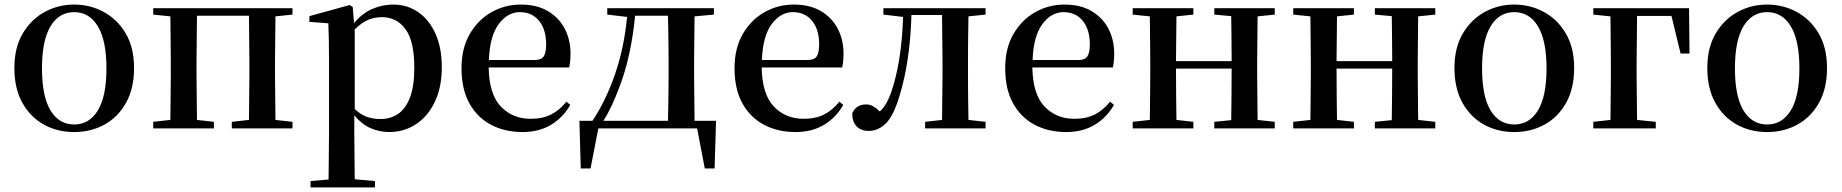

<svg xmlns="http://www.w3.org/2000/svg" viewBox="-20 -563 8076 842"><path d="M305.2 16.1Q231.4 16.1 172.1 -16.8Q112.8 -49.8 77.9 -112.5Q43 -175.3 43 -265.1Q43 -354 79.6 -416Q116.2 -478 175.8 -510.5Q235.4 -543 305.2 -543Q375 -543 434.8 -510.7Q494.6 -478.5 531.2 -416.5Q567.9 -354.5 567.9 -265.1Q567.9 -174.8 532.7 -112.1Q497.6 -49.3 438 -16.6Q378.4 16.1 305.2 16.1ZM305.2 -17.1Q371.6 -17.1 409.2 -78.9Q446.8 -140.6 446.8 -263.2Q446.8 -385.3 409.2 -447.5Q371.6 -509.8 305.2 -509.8Q238.8 -509.8 201.4 -447.5Q164.1 -385.3 164.1 -263.2Q164.1 -140.6 201.4 -78.9Q238.8 -17.1 305.2 -17.1Z M651.9 -499V-526.9H1262.7V-499L1188 -491.2L1186 -295.9V-231.9L1188 -37.1L1262.7 -28.8V0H996.6V-28.8L1071.8 -37.1L1073.7 -231.9V-295.9L1071.8 -494.1H843.8L841.8 -295.9V-231.9L843.8 -37.1L918 -28.8V0H651.9V-28.8L727.1 -37.1Q727.5 -64.9 727.8 -99.9Q728 -134.8 728.5 -169.7Q729 -204.6 729 -231.9V-295.9Q729 -323.7 728.5 -358.4Q728 -393.1 727.8 -428Q727.5 -462.9 727.1 -491.2Z M1686.5 16.1Q1645.5 16.1 1606.4 -0.5Q1567.4 -17.1 1533.7 -57.1V19L1535.6 223.1L1624.5 231V258.8H1341.8V231L1420.9 224.1L1422.9 19V-298.8Q1422.9 -349.1 1422.1 -386.7Q1421.4 -424.3 1419.9 -460.9L1336.9 -466.8V-492.2L1513.7 -541L1526.9 -532.2L1532.7 -461.9Q1568.8 -504.9 1612.8 -523.9Q1656.7 -543 1704.6 -543Q1765.6 -543 1813.7 -510Q1861.8 -477.1 1889.6 -415.5Q1917.5 -354 1917.5 -268.1Q1917.5 -180.7 1887.2 -116.9Q1856.9 -53.2 1804.7 -18.6Q1752.4 16.1 1686.5 16.1ZM1535.6 -434.1V-85Q1562.5 -59.6 1589.6 -50.3Q1616.7 -41 1649.9 -41Q1691.4 -41 1724.6 -62.7Q1757.8 -84.5 1777.3 -133.8Q1796.9 -183.1 1796.9 -266.1Q1796.9 -382.8 1758.1 -435.3Q1719.2 -487.8 1654.8 -487.8Q1625.5 -487.8 1597.2 -477.1Q1568.8 -466.3 1535.6 -434.1Z M2272 16.1Q2193.4 16.1 2133.1 -15.9Q2072.8 -47.9 2038.3 -110.1Q2003.9 -172.4 2003.9 -264.2Q2003.9 -351.6 2040.3 -414.1Q2076.7 -476.6 2135.7 -509.8Q2194.8 -543 2264.2 -543Q2334 -543 2382.6 -514.4Q2431.2 -485.8 2456.5 -437.3Q2481.9 -388.7 2481.9 -328.1Q2481.9 -292.5 2476.1 -267.1H2123Q2125 -149.4 2176.5 -95.7Q2228 -42 2307.1 -42Q2360.4 -42 2397.9 -61.5Q2435.5 -81.1 2463.9 -117.2L2481 -103Q2448.7 -46.9 2396 -15.4Q2343.3 16.1 2272 16.1ZM2124 -299.8H2324.7Q2354 -299.8 2364.5 -315.9Q2375 -332 2375 -369.1Q2375 -433.6 2344 -471.7Q2313 -509.8 2259.8 -509.8Q2206.1 -509.8 2167 -457.3Q2127.9 -404.8 2124 -299.8Z M2643.1 -499V-526.9H3110.8V-499L3025.9 -491.2L3023.9 -295.9V-231.9L3025.9 -33.2H3120.1L3113.8 175.8H3070.8L3037.1 0H2604L2569.8 175.8H2526.9L2521 -33.2H2578.1Q2636.7 -120.6 2677 -237.3Q2717.3 -354 2730 -488.8ZM2909.2 -33.2Q2910.2 -61.5 2910.6 -97.2Q2911.1 -132.8 2911.6 -168.5Q2912.1 -204.1 2912.1 -231.9V-295.9Q2912.1 -323.7 2911.6 -359.1Q2911.1 -394.5 2910.6 -430.2Q2910.2 -465.8 2909.2 -494.1H2765.1Q2757.3 -410.2 2740 -329.6Q2722.7 -249 2694.8 -176.8Q2680.2 -138.2 2663.1 -101.3Q2646 -64.5 2626 -33.2Z M3469.2 16.1Q3390.6 16.1 3330.3 -15.9Q3270 -47.9 3235.6 -110.1Q3201.2 -172.4 3201.2 -264.2Q3201.2 -351.6 3237.5 -414.1Q3273.9 -476.6 3333 -509.8Q3392.1 -543 3461.4 -543Q3531.2 -543 3579.8 -514.4Q3628.4 -485.8 3653.8 -437.3Q3679.2 -388.7 3679.2 -328.1Q3679.2 -292.5 3673.3 -267.1H3320.3Q3322.3 -149.4 3373.8 -95.7Q3425.3 -42 3504.4 -42Q3557.6 -42 3595.2 -61.5Q3632.8 -81.1 3661.1 -117.2L3678.2 -103Q3646 -46.9 3593.3 -15.4Q3540.5 16.1 3469.2 16.1ZM3321.3 -299.8H3522Q3551.3 -299.8 3561.8 -315.9Q3572.3 -332 3572.3 -369.1Q3572.3 -433.6 3541.3 -471.7Q3510.3 -509.8 3457 -509.8Q3403.3 -509.8 3364.3 -457.3Q3325.2 -404.8 3321.3 -299.8Z M4110.4 0H4037.1V-28.8L4111.3 -37.1L4113.3 -231.9V-295.9L4111.3 -497.1H3977.1Q3974.1 -394 3960.9 -305.9Q3947.8 -217.8 3926.3 -147.9Q3899.9 -57.1 3866 -22.9Q3832 11.2 3789.1 11.2Q3756.8 11.2 3737.1 -8.5Q3717.3 -28.3 3717.3 -65.9Q3734.4 -105 3778.3 -105Q3794.9 -105 3809.1 -96.9Q3823.2 -88.9 3838.4 -74.2Q3868.2 -101.1 3888.2 -158.2Q3934.1 -291.5 3940.4 -488.8L3854 -499V-526.9H4302.2V-499L4227.1 -491.2Q4226.6 -462.9 4226.1 -428Q4225.6 -393.1 4225.3 -358.4Q4225.1 -323.7 4225.1 -295.9V-231.9Q4225.1 -204.6 4225.3 -169.7Q4225.6 -134.8 4226.1 -99.9Q4226.6 -64.9 4227.1 -37.1L4302.2 -28.8V0Z M4656.2 16.1Q4577.6 16.1 4517.3 -15.9Q4457 -47.9 4422.6 -110.1Q4388.2 -172.4 4388.2 -264.2Q4388.2 -351.6 4424.6 -414.1Q4460.9 -476.6 4520 -509.8Q4579.1 -543 4648.4 -543Q4718.3 -543 4766.8 -514.4Q4815.4 -485.8 4840.8 -437.3Q4866.2 -388.7 4866.2 -328.1Q4866.2 -292.5 4860.4 -267.1H4507.3Q4509.3 -149.4 4560.8 -95.7Q4612.3 -42 4691.4 -42Q4744.6 -42 4782.2 -61.5Q4819.8 -81.1 4848.1 -117.2L4865.2 -103Q4833 -46.9 4780.3 -15.4Q4727.5 16.1 4656.2 16.1ZM4508.3 -299.8H4709Q4738.3 -299.8 4748.8 -315.9Q4759.3 -332 4759.3 -369.1Q4759.3 -433.6 4728.3 -471.7Q4697.3 -509.8 4644 -509.8Q4590.3 -509.8 4551.3 -457.3Q4512.2 -404.8 4508.3 -299.8Z M5305.2 -499V-526.9H5570.3V-499L5495.1 -491.2L5493.2 -295.9V-231.9L5495.1 -37.1L5570.3 -28.8V0H5305.2V-28.8L5379.4 -36.1Q5379.9 -78.6 5380.6 -139.6Q5381.3 -200.7 5381.3 -262.2H5137.2Q5137.2 -201.2 5137.9 -140.1Q5138.7 -79.1 5139.2 -37.1L5213.4 -28.8V0H4947.3V-28.8L5022.5 -37.1Q5022.9 -64.9 5023.2 -99.9Q5023.4 -134.8 5023.9 -169.7Q5024.4 -204.6 5024.4 -231.9V-295.9Q5024.4 -323.7 5023.9 -358.4Q5023.4 -393.1 5023.2 -428Q5022.9 -462.9 5022.5 -491.2L4947.3 -499V-526.9H5213.4V-499L5139.2 -491.2L5137.2 -294.9H5381.3Q5381.3 -340.8 5380.6 -395.8Q5379.9 -450.7 5379.4 -492.2Z M6009.3 -499V-526.9H6274.4V-499L6199.2 -491.2L6197.3 -295.9V-231.9L6199.2 -37.1L6274.4 -28.8V0H6009.3V-28.8L6083.5 -36.1Q6084 -78.6 6084.7 -139.6Q6085.4 -200.7 6085.4 -262.2H5841.3Q5841.3 -201.2 5842 -140.1Q5842.8 -79.1 5843.3 -37.1L5917.5 -28.8V0H5651.4V-28.8L5726.6 -37.1Q5727.1 -64.9 5727.3 -99.9Q5727.5 -134.8 5728 -169.7Q5728.5 -204.6 5728.5 -231.9V-295.9Q5728.5 -323.7 5728 -358.4Q5727.5 -393.1 5727.3 -428Q5727.1 -462.9 5726.6 -491.2L5651.4 -499V-526.9H5917.5V-499L5843.3 -491.2L5841.3 -294.9H6085.4Q6085.4 -340.8 6084.7 -395.8Q6084 -450.7 6083.5 -492.2Z M6620.6 16.1Q6546.9 16.1 6487.5 -16.8Q6428.2 -49.8 6393.3 -112.5Q6358.4 -175.3 6358.4 -265.1Q6358.4 -354 6395 -416Q6431.6 -478 6491.2 -510.5Q6550.8 -543 6620.6 -543Q6690.4 -543 6750.2 -510.7Q6810.1 -478.5 6846.7 -416.5Q6883.3 -354.5 6883.3 -265.1Q6883.3 -174.8 6848.1 -112.1Q6813 -49.3 6753.4 -16.6Q6693.8 16.1 6620.6 16.1ZM6620.6 -17.1Q6687 -17.1 6724.6 -78.9Q6762.2 -140.6 6762.2 -263.2Q6762.2 -385.3 6724.6 -447.5Q6687 -509.8 6620.6 -509.8Q6554.2 -509.8 6516.8 -447.5Q6479.5 -385.3 6479.5 -263.2Q6479.5 -140.6 6516.8 -78.9Q6554.2 -17.1 6620.6 -17.1Z M6967.3 -499V-526.9H7387.2L7389.2 -328.1H7350.1L7310.1 -493.2H7159.2L7157.2 -287.1V-231.9L7159.2 -37.1L7241.2 -28.8V0H6967.3V-28.8L7042.5 -37.1Q7043 -64.9 7043.2 -99.9Q7043.5 -134.8 7043.9 -169.7Q7044.4 -204.6 7044.4 -231.9V-287.1Q7044.4 -317.9 7043.9 -354.7Q7043.5 -391.6 7043.2 -427.2Q7043 -462.9 7042.5 -491.2Z M7729.5 16.1Q7655.8 16.1 7596.4 -16.8Q7537.1 -49.8 7502.2 -112.5Q7467.3 -175.3 7467.3 -265.1Q7467.3 -354 7503.9 -416Q7540.5 -478 7600.1 -510.5Q7659.7 -543 7729.5 -543Q7799.3 -543 7859.1 -510.7Q7918.9 -478.5 7955.6 -416.5Q7992.2 -354.5 7992.2 -265.1Q7992.2 -174.8 7957 -112.1Q7921.9 -49.3 7862.3 -16.6Q7802.7 16.1 7729.5 16.1ZM7729.5 -17.1Q7795.9 -17.1 7833.5 -78.9Q7871.1 -140.6 7871.1 -263.2Q7871.1 -385.3 7833.5 -447.5Q7795.9 -509.8 7729.5 -509.8Q7663.1 -509.8 7625.7 -447.5Q7588.4 -385.3 7588.4 -263.2Q7588.4 -140.6 7625.7 -78.9Q7663.1 -17.1 7729.5 -17.1Z"/></svg>

Font: Source Han Serif TW SemiBold
Style: Regular
Weight: 600
Designer: Ryoko NISHIZUKA Ë•øÂ°öÊ∂ºÂ≠ê (kana & ideographs); Frank Grie√ühammer (Latin, Greek & Cyrillic); Wenlong ZHANG Âº†ÊñáÈæô 
Foundry: Adobe
Version: Version 2.003;hotconv 1.1.1;makeotfexe 2.6.0